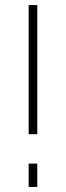

<svg xmlns="http://www.w3.org/2000/svg" viewBox="-20 -737 260 757"><path d="M127 -208H93V-717H127ZM127 0H93V-92H127Z"/></svg>

Font: Raleway
Style: ExtraLight
Weight: 200
Designer: Matt McInerney, Pablo Impallari, Rodrigo Fuenzalida
Foundry: Matt McInerney, Pablo Impallari, Rodrigo Fuenzalida
Version: Version 2.001